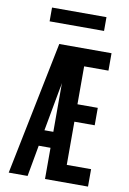

<svg xmlns="http://www.w3.org/2000/svg" viewBox="-100 -983 699 1042"><g transform="rotate(10 250.0 -461.5)"><path d="M24 0 173 -735H461V-639H327V-430H439V-334H327V-96H461V0H224V-172H159L128 0ZM175 -260H224V-529Q223 -519 221 -509.5Q219 -500 217 -490ZM100 -847V-923H400V-847Z"/></g></svg>

Font: Iosevka Term
Style: Bold
Weight: 700
Monospace: yes
Designer: Belleve Invis
Foundry: Belleve Invis
Version: Version 30.0.1